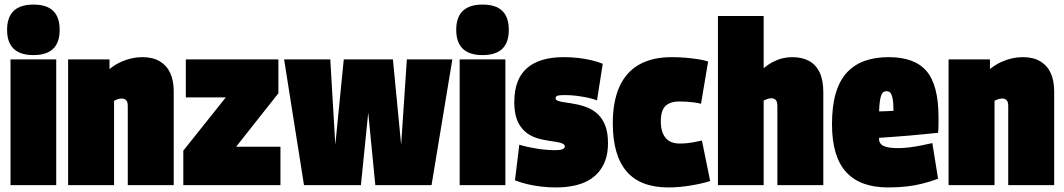

<svg xmlns="http://www.w3.org/2000/svg" viewBox="-20 -810 4656 840"><path d="M126 -569Q69 -569 40 -596.5Q11 -624 11 -679Q11 -735 40 -762.5Q69 -790 126 -790Q184 -790 212.5 -762.5Q241 -735 241 -679Q241 -624 212.5 -596.5Q184 -569 126 -569ZM26 0V-550H226V0Z M278 0V-550H459V-508Q486 -529 510 -539.5Q534 -550 556.5 -555Q579 -560 603 -560Q649 -560 679.5 -541.5Q710 -523 725 -490Q740 -457 740 -411V0H539V-346Q539 -366 531 -372.5Q523 -379 513 -379Q508 -379 502.5 -378Q497 -377 491 -374.5Q485 -372 479 -369V0Z M782 0V-151L968 -384H793V-550H1198V-402L1013 -168H1207V0Z M1310 0 1223 -550H1425L1447 -177L1484 -550H1699L1735 -177L1760 -550H1959L1868 0H1622L1591 -317L1559 0Z M2091 -569Q2034 -569 2005 -596.5Q1976 -624 1976 -679Q1976 -735 2005 -762.5Q2034 -790 2091 -790Q2149 -790 2177.5 -762.5Q2206 -735 2206 -679Q2206 -624 2177.5 -596.5Q2149 -569 2091 -569ZM1991 0V-550H2191V0Z M2233 -21 2252 -177Q2267 -172 2287.5 -167.5Q2308 -163 2330 -159.5Q2352 -156 2373 -154.5Q2394 -153 2411 -153Q2432 -153 2441.5 -157.5Q2451 -162 2451 -169Q2451 -177 2442 -181.5Q2433 -186 2417.5 -188.5Q2402 -191 2382.5 -194Q2363 -197 2342 -202Q2314 -209 2293 -222.5Q2272 -236 2257.5 -256.5Q2243 -277 2236.5 -303.5Q2230 -330 2230 -363Q2230 -463 2285 -511.5Q2340 -560 2447 -560Q2479 -560 2509.5 -556.5Q2540 -553 2567.5 -546.5Q2595 -540 2617 -531L2592 -371Q2570 -379 2547.5 -383.5Q2525 -388 2501 -391Q2477 -394 2450 -394Q2432 -394 2421.5 -392Q2411 -390 2411 -380Q2411 -374 2416.5 -371Q2422 -368 2432.5 -365.5Q2443 -363 2459 -361Q2475 -359 2495 -355Q2524 -350 2550 -339.5Q2576 -329 2596 -310Q2616 -291 2628 -260.5Q2640 -230 2640 -183Q2640 -142 2629 -110.5Q2618 -79 2598 -56Q2578 -33 2550.5 -18.5Q2523 -4 2488 3Q2453 10 2413 10Q2380 10 2349.5 6.5Q2319 3 2290.5 -3.5Q2262 -10 2233 -21Z M2661 -271Q2661 -366 2690 -430.5Q2719 -495 2776.5 -527.5Q2834 -560 2919 -560Q2949 -560 2978.5 -557.5Q3008 -555 3034 -551Q3060 -547 3078 -541L3047 -356Q3032 -360 3016 -362Q3000 -364 2984 -365Q2968 -366 2952 -366Q2925 -366 2906.5 -357Q2888 -348 2879.5 -329Q2871 -310 2871 -279Q2871 -247 2880.5 -225.5Q2890 -204 2908 -193Q2926 -182 2953 -182Q2969 -182 2984.5 -183.5Q3000 -185 3016 -188Q3032 -191 3051 -195L3087 -18Q3053 -7 3002.5 1.5Q2952 10 2904 10Q2781 10 2721 -60.5Q2661 -131 2661 -271Z M3121 0V-740H3321V-512Q3342 -529 3362.5 -539.5Q3383 -550 3404 -555Q3425 -560 3445 -560Q3489 -560 3519.5 -543.5Q3550 -527 3566 -493Q3582 -459 3582 -407V0H3381V-346Q3381 -366 3373.5 -373Q3366 -380 3356 -380Q3350 -380 3344.5 -379Q3339 -378 3333.5 -375.5Q3328 -373 3321 -370V0Z M3865 10Q3806 10 3760.5 -6Q3715 -22 3683.5 -55.5Q3652 -89 3636 -141.5Q3620 -194 3620 -267Q3620 -346 3636.5 -402Q3653 -458 3685.5 -493Q3718 -528 3764 -544Q3810 -560 3868 -560Q3982 -560 4034 -498.5Q4086 -437 4086 -297Q4086 -285 4086 -265Q4086 -245 4084 -229Q4061 -227 4028.5 -223.5Q3996 -220 3960.5 -217Q3925 -214 3890 -211.5Q3855 -209 3826 -207Q3826 -206 3826 -204Q3826 -202 3826 -200Q3826 -190 3833 -181Q3840 -172 3858.5 -167Q3877 -162 3911 -162Q3933 -162 3957 -165Q3981 -168 4007 -173Q4033 -178 4059 -184L4084 -28Q4049 -15 4015 -6.5Q3981 2 3944.5 6Q3908 10 3865 10ZM3826 -323Q3833 -323 3840.5 -323Q3848 -323 3856.5 -323.5Q3865 -324 3873.5 -324.5Q3882 -325 3889 -325Q3889 -361 3885 -379.5Q3881 -398 3875 -404.5Q3869 -411 3858 -411Q3851 -411 3845.5 -407.5Q3840 -404 3836 -394.5Q3832 -385 3829.5 -367.5Q3827 -350 3826 -323Z M4130 0V-550H4311V-508Q4338 -529 4362 -539.5Q4386 -550 4408.5 -555Q4431 -560 4455 -560Q4501 -560 4531.5 -541.5Q4562 -523 4577 -490Q4592 -457 4592 -411V0H4391V-346Q4391 -366 4383 -372.5Q4375 -379 4365 -379Q4360 -379 4354.5 -378Q4349 -377 4343 -374.5Q4337 -372 4331 -369V0Z"/></svg>

Font: Georama SemiCondensed Black
Style: Regular
Weight: 900
Width: 4
Designer: Jean-Baptiste Levee
Foundry: Production Type
Version: Version 1.001